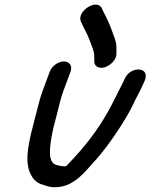

<svg xmlns="http://www.w3.org/2000/svg" viewBox="-20 -761 644 822"><path d="M478.3 -529.5 478.4 -540C480.1 -570.9 475.4 -588.1 464.5 -614.8C453.4 -649 436.7 -684.6 420.5 -715.2L416.4 -724.8C395 -771 303.2 -709.6 327.6 -666.5L331.6 -657.4C341.4 -634.5 354.9 -614.1 363.1 -590.2L373.8 -562C380.6 -544.1 384.3 -531.3 383.6 -511.8L383.6 -501.5C381.5 -476.8 404 -466.4 426.2 -472.2C447.6 -477.9 478.1 -501.6 478.3 -529.5ZM192.9 -454 162.9 -373C156.6 -356 151.1 -338 146.2 -319.2L129.9 -256.2C107.9 -171 79.5 -72.3 112.4 -13.2C123 7.6 137.6 23.9 168.4 31.3C182.1 35.7 197.2 42.9 227.3 39.9C299.2 35.2 346.1 -28.4 378.3 -63.7C420.7 -108.3 458.4 -162.1 491.8 -213.1C509.1 -239.4 535.1 -281.9 550.3 -314.7C566 -348.5 579.6 -370.5 594 -403.2L600.2 -417.2C600.4 -417.6 600.7 -418.4 600.9 -419C622.1 -476.1 538.2 -479 513.8 -423.8L508 -410.8C485.4 -367.3 463.7 -320.9 441.6 -281.7C394 -197 337.6 -127.1 275.7 -62.7C261.2 -47.7 265.2 -49 255.1 -49C238.6 -49 215.6 -55.7 211.8 -59C211.1 -59.7 210.4 -60.3 209.6 -60.9C201.5 -66.5 196.1 -79.7 194.6 -94.6C190.6 -134.8 204.4 -203.5 222 -265.4C233.4 -308.9 238.2 -335.9 251.9 -373L281.9 -454C291.3 -479.3 277.1 -498 253.7 -498C230.2 -498 202.3 -479.4 192.9 -454Z"/></svg>

Font: Just Breathe
Style: BdObl7
Weight: 400
Foundry: Cannot Into Space Fonts
Version: Version 0.72